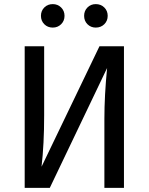

<svg xmlns="http://www.w3.org/2000/svg" viewBox="-20 -914 723 934"><path d="M236.8 -894Q260.7 -894 277.3 -877.7Q293.9 -861.3 293.9 -836.9Q293.9 -812.5 277.3 -796.1Q260.7 -779.8 236.8 -779.8Q211.9 -779.8 195.6 -796.1Q179.2 -812.5 179.2 -836.9Q179.2 -861.3 195.6 -877.7Q211.9 -894 236.8 -894ZM445.8 -894Q470.7 -894 487.3 -877.7Q503.9 -861.3 503.9 -836.9Q503.9 -812.5 487.3 -796.1Q470.7 -779.8 445.8 -779.8Q421.9 -779.8 405.5 -796.1Q389.2 -812.5 389.2 -836.9Q389.2 -861.3 405.5 -877.7Q421.9 -894 445.8 -894ZM583 -689V0H487.8V-335.9Q487.8 -448.7 501 -583L222.2 0H100.1V-689H194.8V-353Q194.8 -212.9 182.1 -103L463.9 -689Z"/></svg>

Font: FiraGO
Style: Regular
Weight: 400
Designer: bBox Type
Foundry: bBox Type GmbH
Version: Version 1.001;PS 001.001;hotconv 1.0.88;makeotf.lib2.5.64775